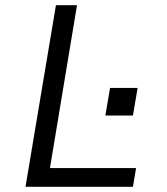

<svg xmlns="http://www.w3.org/2000/svg" viewBox="-20 -718 640 738"><path d="M78 0 195 -698H276L172 -72H503L491 0ZM509 -380 491 -274H385L403 -380Z"/></svg>

Font: iA Writer Mono V
Style: Regular
Weight: 400
Italic angle: -9.5°
Designer: Mike Abbink, Paul van der Laan, Pieter van Rosmalen
Foundry: Bold Monday
Version: Version 2.000